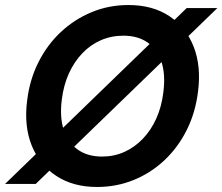

<svg xmlns="http://www.w3.org/2000/svg" viewBox="-45 -732 885 764"><path d="M-25 0 698 -700H820L97 0ZM341 12Q246 12 179 -32Q112 -76 81 -153.5Q50 -231 63 -332Q73 -415 108 -484.5Q143 -554 197 -604.5Q251 -655 319.5 -683.5Q388 -712 466 -712Q562 -712 628.5 -668Q695 -624 725.5 -546.5Q756 -469 743 -368Q733 -285 698.5 -215.5Q664 -146 610 -95Q556 -44 487.5 -16Q419 12 341 12ZM361 -109Q409 -109 450 -127.5Q491 -146 523.5 -180Q556 -214 577 -260.5Q598 -307 605 -365Q614 -434 598 -484.5Q582 -535 543 -562.5Q504 -590 446 -590Q398 -590 356.5 -572Q315 -554 282.5 -520Q250 -486 229 -439.5Q208 -393 201 -336Q192 -266 208.5 -215.5Q225 -165 264 -137Q303 -109 361 -109Z"/></svg>

Font: DM Sans 11pt
Style: Bold Italic
Weight: 700
Italic angle: -10°
Version: Version 4.004;gftools[0.9.30]